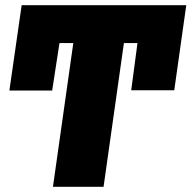

<svg xmlns="http://www.w3.org/2000/svg" viewBox="-20 -716 734 736"><path d="M183 0 261 -551H208L180 -369H16L63 -696H694L648 -370H483L507 -551H455L377 0Z"/></svg>

Font: Fira Sans Condensed Black
Style: Italic
Weight: 900
Width: 3
Italic angle: -8°
Designer: Carrois Corporate & Edenspiekermann AG
Foundry: Carrois Corporate GbR & Edenspiekermann AG
Version: Version 4.203